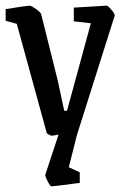

<svg xmlns="http://www.w3.org/2000/svg" viewBox="-22 -475 447 676"><path d="M159.2 181.2Q155.3 181.2 146.2 164.1Q137.2 147 137.2 141.1L184.1 -1Q164.6 2.9 158.2 2.9L143.1 -4.9L37.1 -391.1L-2 -401.9V-442.9Q74.2 -455.1 83 -455.1Q87.9 -455.1 104.5 -443.4Q121.1 -431.6 123 -424.8L181.2 -191.9L204.1 -85H213.9L297.9 -393.1L237.8 -399.9V-448.2Q345.2 -455.1 353 -455.1Q357.9 -455.1 370.1 -440.9Q382.3 -426.8 381.8 -419.9L249 0L220.2 113.8L258.8 131.8V168.9Q167 181.2 159.2 181.2Z"/></svg>

Font: Grenze
Style: Regular
Weight: 400
Designer: Renata Polastri
Foundry: Omnibus-Type
Version: Version 1.002;PS 001.002;hotconv 1.0.88;makeotf.lib2.5.64775